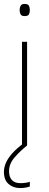

<svg xmlns="http://www.w3.org/2000/svg" viewBox="-22 -741 249 978"><path d="M116 -528V0H90V-528ZM103 -721Q121 -721 125.5 -711.5Q130 -702 130 -690Q130 -677 125.5 -668Q121 -659 103 -659Q88 -659 83 -668Q78 -677 78 -690Q78 -702 83 -711.5Q88 -721 103 -721ZM24 131Q24 160 38.5 176Q53 192 82 192Q96 192 109 190Q122 188 130 185V209Q122 212 109 214.5Q96 217 80 217Q46 217 22 196.5Q-2 176 -2 135Q-2 111 8.5 87.5Q19 64 41 39.5Q63 15 98 -11L116 0Q82 27 53 60Q24 93 24 131Z"/></svg>

Font: Noto Sans Hebrew Thin
Style: Regular
Weight: 250
Designer: Monotype Design Team
Foundry: Monotype Imaging Inc.
Version: Version 2.003